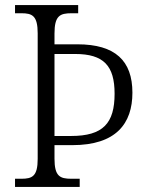

<svg xmlns="http://www.w3.org/2000/svg" viewBox="-20 -734 580 754"><path d="M39 0H293V-32H260C215 -32 194 -42 194 -111V-164H264C436 -164 500 -249 500 -370C500 -495 433 -560 284 -560H194V-602C194 -672 215 -682 261 -682H287V-714H39V-682H64C107 -682 128 -672 128 -603V-110C128 -42 107 -32 64 -32H39ZM259 -200H194V-522H275C387 -522 430 -476 430 -366C430 -250 385 -200 259 -200Z"/></svg>

Font: Noto Serif Georgian SemiCondensed Light
Style: Regular
Weight: 300
Width: 4
Designer: Monotype Design Team, Akaki Razmadze
Foundry: Google LLC
Version: Version 2.003